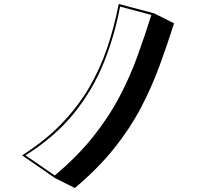

<svg xmlns="http://www.w3.org/2000/svg" viewBox="-20 -834 1040 964"><path d="M91 -54Q207 -128 289 -213Q371 -298 427 -393.5Q483 -489 518.5 -594.5Q554 -700 576 -814L754 -767L854 -717Q819 -607 780 -501Q741 -395 687 -292Q633 -189 553 -89Q473 11 356 110L256 60ZM255 47Q369 -49 447.5 -147.5Q526 -246 579 -346.5Q632 -447 669.5 -550.5Q707 -654 740 -759L583 -801Q555 -653 500.5 -518Q446 -383 352 -266Q258 -149 108 -54Z"/></svg>

Font: Rampart One
Style: Regular
Weight: 400
Designer: Fontworks Inc.
Foundry: Fontworks Inc.
Version: Version 1.100